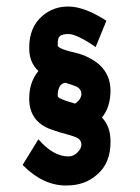

<svg xmlns="http://www.w3.org/2000/svg" viewBox="-20 -486 432 593"><path d="M49.8 23.4 98.6 -55.7Q144.5 -2.9 191.4 -2.9Q208 -2.9 219.7 -15.6Q231.4 -28.3 231.4 -38.1Q231.4 -54.7 215.8 -61.5Q212.9 -63.5 186.5 -71.3Q168.9 -75.2 135.7 -86.9Q69.3 -112.3 70.3 -182.6Q70.3 -232.4 98.6 -266.6Q69.3 -293.9 70.3 -339.8Q70.3 -401.4 110.4 -436.5Q145.5 -466.8 193.4 -465.8Q242.2 -464.8 308.6 -421.9L275.4 -340.8Q216.8 -380.9 191.4 -380.9Q164.1 -380.9 160.2 -367.2Q158.2 -361.3 158.2 -345.7Q158.2 -335 223.6 -320.3Q320.3 -289.1 321.3 -207Q321.3 -155.3 294.9 -123Q321.3 -95.7 321.3 -49.8Q322.3 17.6 279.3 53.7Q242.2 86.9 185.5 86.9Q113.3 87.9 49.8 23.4ZM158.2 -189.5Q158.2 -182.6 192.4 -171.9L211.9 -166Q230.5 -178.7 231.4 -195.3Q231.4 -210.9 215.8 -218.8Q210 -221.7 181.6 -230.5Q158.2 -226.6 158.2 -189.5Z"/></svg>

Font: Puritan
Style: Bold
Weight: 700
Version: 2.1